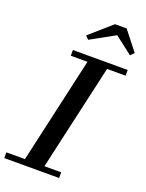

<svg xmlns="http://www.w3.org/2000/svg" viewBox="-219 -1067 876 1152"><g transform="rotate(20 219.0 -491.0)"><path d="M343.5 -924.5 189 -839 168.5 -859.5 308.5 -982H383L479 -859.5L456.5 -837.5ZM-41 -36.5H77.5L230.5 -713.5H124V-750H474V-713.5H355.5L202 -36.5H309V0H-41Z"/></g></svg>

Font: Bodoni* 06pt Medium
Style: Italic
Weight: 500
Italic angle: -13°
Version: Version 2.3